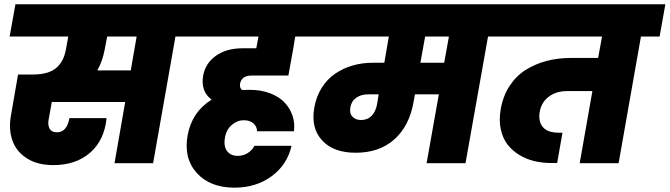

<svg xmlns="http://www.w3.org/2000/svg" viewBox="-20 -760 3118 894"><path d="M467.8 -530.8Q457 -473.6 433.1 -432.1H588.9L616.2 -589.8H479ZM24.9 -589.8 51.8 -740.2H911.1L883.8 -589.8H796.9L692.9 0H513.2L563 -285.2H221.2L206.1 -201.2Q202.1 -176.3 211.4 -160.2Q220.7 -144 245.1 -144Q291.5 -144 303.2 -210H476.1Q466.3 -107.4 399.9 -49.3Q333.5 8.8 228 8.8Q155.3 8.8 106 -22.2Q56.6 -53.2 38.1 -105Q19.5 -156.7 30.8 -221.2L64 -413.1H132.8Q171.4 -413.1 199.7 -421.6Q228 -430.2 245.4 -446.8Q262.7 -463.4 272.5 -483.6Q282.2 -503.9 287.1 -530.8L297.9 -589.8Z M1337.4 -81.1Q1317.4 7.3 1244.9 60.5Q1172.4 113.8 1071.8 113.8Q958.5 113.8 896.5 45.7Q834.5 -22.5 853.5 -129.9Q874 -239.7 965.3 -295.9Q913.6 -335 925.8 -407.2Q936 -464.8 984.9 -500Q1033.7 -535.2 1109.4 -535.2H1173.3L1183.6 -589.8H866.7L893.6 -740.2H1505.4L1479.5 -589.8H1354.5L1345.7 -535.2L1322.8 -408.2H1152.3Q1104.5 -408.2 1097.7 -370.1Q1094.7 -350.6 1107.4 -340.8Q1118.7 -341.8 1141.6 -341.8Q1196.3 -341.8 1239.3 -325Q1282.2 -308.1 1307.1 -280.5Q1332 -252.9 1342.8 -218.8Q1353.5 -184.6 1348.6 -148.9H1176.8Q1176.8 -170.4 1160.2 -185.3Q1143.6 -200.2 1114.7 -200.2Q1084.5 -200.2 1059.1 -178.2Q1033.7 -156.2 1027.3 -118.2Q1020.5 -77.6 1037.8 -55.9Q1055.2 -34.2 1086.4 -34.2Q1112.8 -34.2 1133.8 -47.6Q1154.8 -61 1164.6 -81.1Z M1661.1 -201.2Q1691.4 -201.2 1710.2 -220.7Q1729 -240.2 1735.4 -272.9L1743.2 -320.8H1694.3Q1661.6 -320.8 1638.9 -304.9Q1616.2 -289.1 1611.3 -259.8Q1606.4 -231.9 1621.3 -216.6Q1636.2 -201.2 1661.1 -201.2ZM2048.3 -467.8 2070.3 -589.8H1959.5L1937.5 -467.8ZM1449.2 -589.8 1476.1 -740.2H2365.2L2338.4 -589.8H2252.4L2147.5 0H1966.3L2023.4 -320.8H1912.1L1905.3 -283.2Q1885.7 -173.3 1816.2 -111.1Q1746.6 -48.8 1636.2 -48.8Q1532.7 -48.8 1479.7 -106.4Q1426.8 -164.1 1443.4 -258.8Q1452.6 -311 1478.3 -351.6Q1503.9 -392.1 1541 -417.2Q1578.1 -442.4 1622.3 -455.1Q1666.5 -467.8 1715.3 -467.8H1769.5L1790.5 -589.8Z M2310.1 -589.8 2336.9 -740.2H3078.1L3051.3 -589.8H2964.4L2860.4 0H2679.2L2738.3 -335.9H2620.1Q2570.3 -335.9 2535.9 -310.3Q2501.5 -284.7 2493.2 -240.2Q2485.4 -195.3 2507.3 -168.7Q2529.3 -142.1 2582 -142.1H2599.1L2574.2 -1H2545.9Q2504.9 -1 2467.5 -10Q2430.2 -19 2397.7 -38.8Q2365.2 -58.6 2343.3 -86.9Q2321.3 -115.2 2312 -157Q2302.7 -198.7 2311 -249Q2321.3 -311.5 2352.3 -359.1Q2383.3 -406.7 2428.2 -434.8Q2473.1 -462.9 2526.1 -476.6Q2579.1 -490.2 2639.2 -490.2H2765.1L2783.2 -589.8Z"/></svg>

Font: Poppins ExtraBold
Style: Italic
Weight: 800
Italic angle: -10°
Designer: Ninad Kale (Devanagari), Jonny Pinhorn (Latin)
Foundry: Indian Type Foundry
Version: Version 3.200;PS 1.000;hotconv 16.6.54;makeotf.lib2.5.65590